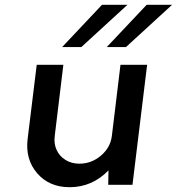

<svg xmlns="http://www.w3.org/2000/svg" viewBox="-20 -770 737 800"><path d="M511 -750 319 -574H239L405 -750ZM505 -574H425L591 -750H697ZM446 -203 482 -500H593L532 0H431L432 -60Q364 10 270 10Q185 10 135 -48Q85 -106 95 -190L133 -500H244L208 -203Q204 -171 216 -145Q228 -119 253 -103.5Q278 -88 311 -88Q361 -88 400.5 -121.5Q440 -155 446 -203Z"/></svg>

Font: Orkney Medium
Style: MediumItalic
Weight: 500
Designer: Samuel Oakes and Alfredo Marco Pradil
Foundry: Alfredo Marco Pradil
Version: 1.0; ttfautohint (v1.5)